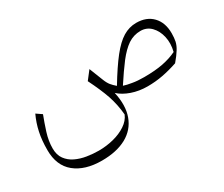

<svg xmlns="http://www.w3.org/2000/svg" viewBox="-106 -636 1367 1173"><g transform="rotate(-30 577.5 -49.5)"><path d="M796.7 9C833.8 9 870 5.7 904.8 -1C939.5 -7.6 975.2 -17.1 1011.9 -29.5C1032.9 -54.3 1048.6 -75.2 1059 -92.4C1069.5 -109 1076.7 -125.7 1080.5 -142.4C1083.8 -158.6 1085.7 -177.6 1085.7 -199.5C1085.7 -249 1071.9 -288.6 1043.8 -318.1C1015.7 -347.6 977.1 -362.4 929 -362.4C895.7 -362.4 864.3 -353.3 835.2 -335.7C806.2 -318.1 775.7 -289 743.8 -249C711.9 -208.6 675.7 -154.8 635.2 -87.6C621.9 -99 611 -110 602.9 -120C594.8 -130 586.7 -144.3 579.5 -162.9L541 -260.5L495.2 -201.4C523.3 -144.8 545.2 -94.8 560.5 -50.5C575.2 -6.2 584.8 40 588.6 87.1C578.6 111.4 560.5 132.4 535.2 149C510 165.7 480.5 178.6 446.7 187.1C412.9 195.7 377.6 200 341.9 200C315.2 200 288.1 197.6 260 193.3C231.9 189 206.2 181 182.9 170C159.5 159 140.5 143.3 125.7 123.3C111 103.8 103.8 78.1 103.8 47.1C103.8 12.9 109.5 -22.9 121.4 -60.5C133.3 -97.6 145.2 -131.9 157.6 -163.8L118.6 -190.5C102.4 -155.7 90.5 -120.5 82.9 -84.3C74.8 -47.6 71 -6.2 71 40.5C71 112.9 93.8 168.1 140 205.7C186.2 243.3 249 262.4 328.6 262.4C398.6 262.4 456.2 249.5 502.4 224.3C548.1 199 580 162.4 597.6 114.3C615.2 66.7 616.7 9.5 601.9 -57.1C623.3 -37.1 651.4 -21 685.7 -9C720 2.9 757.1 9 796.7 9ZM1038.6 -93.8C1008.6 -79 975.2 -68.6 939.5 -61.4C903.8 -54.3 859.5 -50.5 806.7 -50.5C776.2 -50.5 749 -52.4 725.2 -56.7C701.4 -60.5 681.9 -64.8 667.1 -70C701 -121.9 731 -165.2 758.1 -200.5C785.2 -235.2 811.9 -261.9 838.6 -280C865.2 -297.6 894.8 -306.7 926.7 -306.7C955.7 -306.7 980.5 -296.7 1000.5 -276.2C1020.5 -255.7 1034.3 -229 1041.4 -196.7C1048.6 -164.3 1047.6 -130 1038.6 -93.8Z"/></g></svg>

Font: Pinar Light
Style: Regular
Weight: 300
Designer: Amin Abedi
Version: Version 2.00;September 9, 2021;FontCreator 13.0.0.2683 64-bi